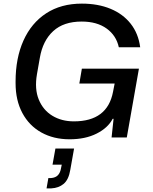

<svg xmlns="http://www.w3.org/2000/svg" viewBox="-20 -759 845 1060"><path d="M364 10Q276 10 208.5 -27.5Q141 -65 103.5 -135Q66 -205 66 -300V-309Q66 -438 109.5 -535Q153 -632 235 -685.5Q317 -739 432 -739Q521 -739 590 -710.5Q659 -682 701.5 -628Q744 -574 754 -498H636Q622 -563 568.5 -601.5Q515 -640 431 -640Q331 -640 273.5 -587Q216 -534 200 -440L184 -349Q170 -268 194 -209.5Q218 -151 269 -120Q320 -89 388 -89Q573 -89 604 -252L613 -298H418L432 -380H747L680 0H596L607 -103H602Q576 -53 513.5 -21.5Q451 10 364 10ZM237 281 247 224H262Q287 222 300 208Q313 194 317 169L321 150H270L286 61H389L368 179Q359 233 331.5 256Q304 279 263 281Z"/></svg>

Font: Hubot Sans Medium
Style: Italic
Weight: 500
Italic angle: -10°
Designer: Deni Anggara
Foundry: GitHub
Version: Version 1.001; ttfautohint (v1.8.4.7-5d5b);gftools[0.9.31]